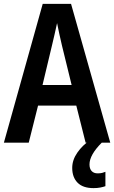

<svg xmlns="http://www.w3.org/2000/svg" viewBox="-20 -735 588 989"><path d="M421 0 373 -191H176L128 0H0L200 -715H346L548 0ZM299 -501Q292 -531 285.5 -560.5Q279 -590 274 -616Q269 -591 261 -557.5Q253 -524 248 -502L199 -297H349ZM441 112Q441 134 452 146Q463 158 483 158Q497 158 506.5 155.5Q516 153 523 150V224Q512 228 496.5 231Q481 234 462 234Q407 234 379.5 206Q352 178 352 130Q352 89 378.5 51Q405 13 444 -13L504 0Q441 63 441 112Z"/></svg>

Font: Noto Sans Gujarati Condensed SemiBold
Style: Regular
Weight: 600
Width: 3
Designer: Jelle Bosma - Monotype Design Team, Universal Thirst
Foundry: Monotype Imaging Inc.
Version: Version 2.106; ttfautohint (v1.8.4.7-5d5b)